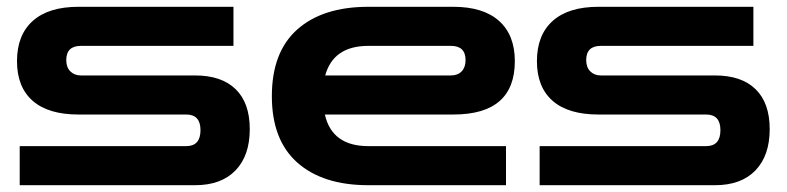

<svg xmlns="http://www.w3.org/2000/svg" viewBox="-20 -540 2315 565"><path d="M38 5V-110H528Q570 -110 570 -157Q570 -203 528 -203H211Q122 -203 76 -243.5Q30 -284 30 -360Q30 -437 76.5 -478.5Q123 -520 211 -520H667V-405H218Q175 -405 175 -363Q175 -342 187 -330Q199 -318 218 -318H554Q632 -318 673.5 -277.5Q715 -237 715 -160Q715 -82 673 -38.5Q631 5 554 5Z M1064 5Q930 5 855 -61.5Q780 -128 780 -257Q780 -387 855 -453.5Q930 -520 1064 -520H1314Q1402 -520 1448.5 -478.5Q1495 -437 1495 -360Q1495 -203 1314 -203H936Q957 -110 1064 -110H1469V5ZM1064 -405Q961 -405 937 -318H1307Q1327 -318 1338.5 -330Q1350 -342 1350 -363Q1350 -405 1307 -405Z M1568 5V-110H2058Q2100 -110 2100 -157Q2100 -203 2058 -203H1741Q1652 -203 1606 -243.5Q1560 -284 1560 -360Q1560 -437 1606.5 -478.5Q1653 -520 1741 -520H2197V-405H1748Q1705 -405 1705 -363Q1705 -342 1717 -330Q1729 -318 1748 -318H2084Q2162 -318 2203.5 -277.5Q2245 -237 2245 -160Q2245 -82 2203 -38.5Q2161 5 2084 5Z"/></svg>

Font: Zen Dots
Style: Regular
Weight: 400
Designer: Yoshimichi Ohira
Foundry: A-1 Corp ZenFonts
Version: Version 1.000; ttfautohint (v1.8.3)